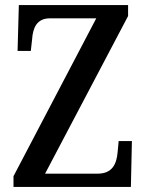

<svg xmlns="http://www.w3.org/2000/svg" viewBox="-20 -734 575 754"><path d="M33 0H494L498 -180H446L442 -137C438 -91 422 -52 363 -52H157L483 -671V-714H54L49 -534H101L106 -579C109 -624 124 -662 176 -662H358L33 -42Z"/></svg>

Font: Noto Serif Hebrew Condensed Medium
Style: Regular
Weight: 500
Width: 3
Designer: Monotype Design Team
Foundry: Monotype Imaging Inc.
Version: Version 2.004